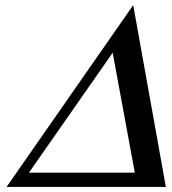

<svg xmlns="http://www.w3.org/2000/svg" viewBox="-20 -738 678 758"><path d="M634.8 0H5.9L505.9 -717.8ZM512.2 -56.2 424.8 -529.8 94.2 -56.2Z"/></svg>

Font: Perun
Style: Bold Italic
Weight: 700
Italic angle: -12°
Foundry: Copyright (c) Stefan Peev, Context Ltd, 2016
Version: Version 001.000